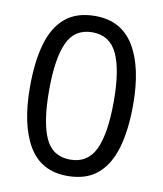

<svg xmlns="http://www.w3.org/2000/svg" viewBox="-83 -792 737 869"><g transform="rotate(10 286.0 -357.5)"><path d="M523 -358Q523 -243 499 -160.5Q475 -78 423 -34Q371 10 285 10Q164 10 106.5 -87.5Q49 -185 49 -358Q49 -474 72.5 -556Q96 -638 148 -681.5Q200 -725 285 -725Q405 -725 464 -628.5Q523 -532 523 -358ZM137 -358Q137 -211 170.5 -138Q204 -65 285 -65Q365 -65 399.5 -137.5Q434 -210 434 -358Q434 -504 399.5 -577Q365 -650 285 -650Q204 -650 170.5 -577Q137 -504 137 -358Z"/></g></svg>

Font: Noto Sans Tai Le
Style: Regular
Weight: 400
Designer: Monotype Design Team
Foundry: Monotype Imaging Inc.
Version: Version 2.002; ttfautohint (v1.8.4.7-5d5b)